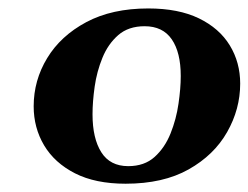

<svg xmlns="http://www.w3.org/2000/svg" viewBox="-20 -738 594 459"><path d="M280.3 -298.8Q208 -298.8 159.2 -323.7Q110.4 -348.6 85.4 -390.6Q60.5 -432.6 60.5 -483.9Q60.5 -545.9 92.8 -599.1Q125 -652.3 186.3 -685.1Q247.6 -717.8 334.5 -717.8Q406.7 -717.8 455.6 -694.1Q504.4 -670.4 529.3 -629.6Q554.2 -588.9 554.2 -538.1Q554.2 -477.1 522.9 -422.1Q491.7 -367.2 430.9 -333Q370.1 -298.8 280.3 -298.8ZM286.6 -340.8Q325.2 -340.8 349.6 -362.8Q374 -384.8 387.7 -418.9Q401.4 -453.1 406.7 -490Q412.1 -526.9 412.1 -556.2Q412.1 -612.8 390.6 -644Q369.1 -675.3 325.7 -675.3Q287.1 -675.3 262.7 -654.1Q238.3 -632.8 224.9 -599.9Q211.4 -566.9 206.3 -530.8Q201.2 -494.6 201.2 -464.8Q201.2 -407.2 222.2 -374Q243.2 -340.8 286.6 -340.8Z"/></svg>

Font: Gelasio
Style: Italic
Weight: 400
Italic angle: -8.5°
Designer: Eben Sorkin
Foundry: Eben Sorkin
Version: Version 1.008